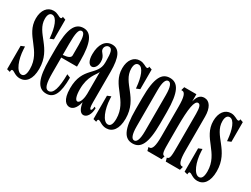

<svg xmlns="http://www.w3.org/2000/svg" viewBox="-49 -964 1825 1394"><g transform="rotate(30 863.5 -267.5)"><path d="M75 -460C75 -340 222 -299 222 -124C222 -36 185 7 133 7C93 7 73 -19 58 -19C48 -19 48 -7 48 2L21 -5V-201L51 -213L52 -191C56 -107 88 -23 130 -23C149 -23 164 -39 164 -89C164 -245 17 -286 17 -429C17 -498 51 -542 102 -542C138 -542 155 -521 171 -521C181 -521 181 -531 181 -537L207 -528V-363L177 -351L176 -362C169 -441 146 -512 107 -512C89 -512 75 -497 75 -460Z M447 -180 418 -192C417 -77 399 -18 360 -18C330 -18 319 -57 319 -146V-275H451V-325C451 -474 420 -542 354 -542C282 -542 251 -474 251 -315V-220C251 -62 282 7 354 7C419 7 447 -50 447 -180ZM319 -297V-389C319 -477 327 -517 352 -517C375 -517 383 -481 383 -419V-330C383 -311 362 -300 319 -297Z M614 -419V-402C614 -291 486 -297 486 -114C486 -13 525 7 550 7C573 7 600 -10 615 -70H616C623 -22 640 7 666 7C696 7 719 -31 719 -81L707 -87C706 -66 701 -54 694 -54C685 -54 681 -71 681 -110V-365C681 -487 654 -542 594 -542C537 -542 502 -492 502 -409C502 -295 584 -313 584 -392C584 -447 548 -451 548 -481C548 -500 562 -517 581 -517C608 -517 614 -484 614 -419ZM551 -144C551 -253 601 -293 613 -322H614V-140C614 -109 603 -57 579 -57C562 -57 551 -91 551 -144Z M799 -460C799 -340 946 -299 946 -124C946 -36 909 7 857 7C817 7 797 -19 782 -19C772 -19 772 -7 772 2L745 -5V-201L775 -213L776 -191C780 -107 812 -23 854 -23C873 -23 888 -39 888 -89C888 -245 741 -286 741 -429C741 -498 775 -542 826 -542C862 -542 879 -521 895 -521C905 -521 905 -531 905 -537L931 -528V-363L901 -351L900 -362C893 -441 870 -512 831 -512C813 -512 799 -497 799 -460Z M1043 -116V-419C1043 -489 1057 -517 1078 -517C1099 -517 1113 -489 1113 -419V-116C1113 -46 1099 -18 1078 -18C1057 -18 1043 -46 1043 -116ZM975 -220C975 -49 1011 7 1078 7C1145 7 1181 -49 1181 -220V-315C1181 -486 1145 -542 1078 -542C1011 -542 975 -486 975 -315Z M1200 0H1319L1327 -29C1302 -29 1302 -64 1302 -140V-258C1302 -417 1315 -487 1345 -487C1363 -487 1371 -463 1371 -410V-140C1371 -64 1371 -29 1346 -29L1354 0H1473L1481 -29H1473C1449 -29 1438 -64 1438 -140V-425C1438 -498 1411 -542 1367 -542C1333 -542 1313 -521 1302 -474V-535H1200L1192 -506H1200C1224 -506 1235 -471 1235 -395V-140C1235 -64 1224 -29 1200 -29H1192Z M1563 -460C1563 -340 1710 -299 1710 -124C1710 -36 1673 7 1621 7C1581 7 1561 -19 1546 -19C1536 -19 1536 -7 1536 2L1509 -5V-201L1539 -213L1540 -191C1544 -107 1576 -23 1618 -23C1637 -23 1652 -39 1652 -89C1652 -245 1505 -286 1505 -429C1505 -498 1539 -542 1590 -542C1626 -542 1643 -521 1659 -521C1669 -521 1669 -531 1669 -537L1695 -528V-363L1665 -351L1664 -362C1657 -441 1634 -512 1595 -512C1577 -512 1563 -497 1563 -460Z"/></g></svg>

Font: Americaine Condensed
Style: Regular
Weight: 400
Width: 3
Designer: Alan Madić
Foundry: ESAD Valence
Version: Version 0.001;Glyphs 3.1.2 (3151)